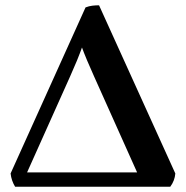

<svg xmlns="http://www.w3.org/2000/svg" viewBox="-20 -705 702 725"><path d="M303 -677Q316 -682 328.5 -683.5Q341 -685 354 -685L642 -50Q640 -23 623 0H37Q23 -23 20 -50ZM293 -535Q282 -504 270.5 -476Q259 -448 245 -417L63 -11L54 -54H539L517 -11L335 -417Q321 -448 309 -476.5Q297 -505 286 -535Z"/></svg>

Font: Vollkorn SemiBold
Style: Regular
Weight: 600
Designer: Friedrich Althausen
Foundry: Friedrich Althausen
Version: Version 5.000